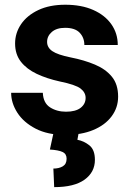

<svg xmlns="http://www.w3.org/2000/svg" viewBox="-20 -558 554 808"><path d="M340.3 -146Q340.3 -168.9 319.1 -185.3Q297.9 -201.7 231 -215.3Q177.2 -227.1 134.8 -247.1Q92.3 -267.1 67.9 -298.3Q43.5 -329.6 43.5 -375Q43.5 -418.9 68.6 -456.1Q93.8 -493.2 141.1 -515.6Q188.5 -538.1 254.4 -538.1Q322.8 -538.1 372.3 -516.1Q421.9 -494.1 448.7 -455.8Q475.6 -417.5 475.6 -368.7H335Q335 -399.4 315.4 -420.2Q295.9 -440.9 253.9 -440.9Q218.3 -440.9 198.2 -423.6Q178.2 -406.2 178.2 -381.8Q178.2 -357.9 200.2 -342.8Q222.2 -327.6 277.3 -316.4Q334.5 -305.2 379.6 -286.1Q424.8 -267.1 450.9 -235.1Q477.1 -203.1 477.1 -151.4Q477.1 -105 449.7 -68.4Q422.4 -31.7 372.6 -11Q322.8 9.8 254.9 9.8Q180.7 9.8 129.9 -16.6Q79.1 -43 53 -83.7Q26.9 -124.5 26.9 -167.5H160.2Q162.1 -124.5 190.7 -106.2Q219.2 -87.9 257.8 -87.9Q298.3 -87.9 319.3 -104.2Q340.3 -120.6 340.3 -146ZM205.1 1.5H311L305.7 30.3Q333 35.2 356.2 53.7Q379.4 72.3 379.4 114.7Q379.4 166.5 335.9 198Q292.5 229.5 208 229.5L204.6 151.4Q228.5 151.4 244.4 141.8Q260.3 132.3 260.3 109.9Q260.3 89.8 243.7 81.8Q227.1 73.7 189.9 71.3Z"/></svg>

Font: Vazirmatn RD
Style: Bold
Weight: 700
Designer: Saber Rastikerdar
Foundry: Saber Rastikerdar
Version: Version 32.102